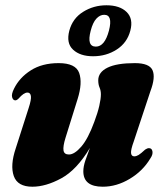

<svg xmlns="http://www.w3.org/2000/svg" viewBox="-20 -697 615 727"><path d="M544 -136Q555 -136 557.2 -124Q559.5 -112 549.5 -97.5Q521 -49.5 471.2 -19.8Q421.5 10 369 10Q295.5 10 295.5 -48.5Q295.5 -67 303.5 -90.2Q311.5 -113.5 320.5 -137Q270.5 -53.5 212 -21.8Q153.5 10 102.5 10Q46.5 10 32.2 -30.5Q18 -71 39.5 -135L88.5 -288Q99 -320 97 -333.2Q95 -346.5 84 -346.5Q70 -346.5 50.5 -324Q43.5 -317 38 -317Q29.5 -317 26 -328.5Q22.5 -340 33 -361Q53.5 -403 96.5 -430.5Q139.5 -458 202 -458Q266.5 -458 279.8 -420.8Q293 -383.5 274 -322.5L228 -175Q218 -142.5 220.5 -127.2Q223 -112 241 -112Q262 -112 287.8 -141.8Q313.5 -171.5 337 -235.5Q350 -270 356 -296.5Q362 -323 362 -340Q362 -354 357 -365.5Q352 -377 352 -393Q352 -423.5 387 -440.8Q422 -458 490.5 -458Q545.5 -458 557.5 -431.2Q569.5 -404.5 549.5 -351.5L486.5 -161.5Q475 -130 476.2 -117.5Q477.5 -105 488.5 -105Q496 -105 504.8 -110.2Q513.5 -115.5 529.5 -130.5Q537.5 -136 544 -136ZM332.5 -484Q283.5 -484 256.8 -508.8Q230 -533.5 242.5 -581Q255 -627.5 294.8 -652.2Q334.5 -677 383 -677Q433.5 -677 459.5 -651.5Q485.5 -626 473.5 -581Q461.5 -535 422 -509.5Q382.5 -484 332.5 -484ZM374.5 -641Q358.5 -641 345 -626.5Q331.5 -612 323.5 -581Q307.5 -520.5 343 -520.5Q376.5 -520.5 392.5 -581Q408 -641 374.5 -641Z"/></svg>

Font: Fraunces 144pt Soft Black
Style: Italic
Weight: 900
Italic angle: -16°
Version: Version 1.000;[b76b70a41]